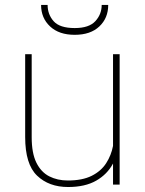

<svg xmlns="http://www.w3.org/2000/svg" viewBox="-20 -748 587 778"><path d="M438 0V-85.4Q414.6 -41.5 369.6 -15.9Q324.7 9.8 255.9 9.8Q178.2 9.8 130.1 -36.4Q82 -82.5 82 -192.9V-528.3H108.4V-191.9Q108.4 -127.4 127.4 -88.9Q146.5 -50.3 179.7 -33.4Q212.9 -16.6 254.9 -16.6Q313.5 -16.6 351.6 -35.6Q389.6 -54.7 410.2 -86.7Q430.7 -118.7 438 -156.7V-528.3H464.8V0ZM392.1 -728H418.5Q418.5 -674.8 382.6 -640.9Q346.7 -606.9 282.7 -606.9Q219.2 -606.9 182.9 -640.9Q146.5 -674.8 146.5 -728H172.9Q172.9 -689.5 197.5 -661.9Q222.2 -634.3 282.7 -634.3Q340.8 -634.3 366.5 -662.4Q392.1 -690.4 392.1 -728Z"/></svg>

Font: Vazirmatn RD Thin
Style: Regular
Weight: 100
Designer: Saber Rastikerdar
Foundry: Saber Rastikerdar
Version: Version 32.102